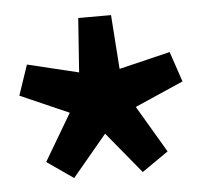

<svg xmlns="http://www.w3.org/2000/svg" viewBox="-37 -758 475 449"><g transform="rotate(-5 200.5 -534.0)"><path d="M120 -348 58 -391 123 -501 9 -551 33 -622 153 -593 162 -720H239L248 -593L368 -622L392 -551L278 -501L343 -391L281 -348L201 -445Z"/></g></svg>

Font: Georama SemiExpanded
Style: Bold
Weight: 700
Width: 6
Designer: Jean-Baptiste Levee
Foundry: Production Type
Version: Version 1.001